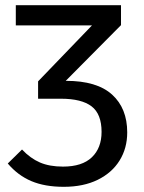

<svg xmlns="http://www.w3.org/2000/svg" viewBox="-20 -709 556 741"><path d="M226 12Q153 12 101 -10Q49 -32 10 -78L65 -132Q97 -98 134 -82Q171 -66 223 -66Q297 -66 334.5 -102Q372 -138 372 -200Q372 -269 333.5 -298.5Q295 -328 215 -328H127L207 -397H235Q354 -397 412.5 -344Q471 -291 471 -198Q471 -137 441.5 -89.5Q412 -42 357 -15Q302 12 226 12ZM127 -328V-395L335 -611H41V-689H447V-612L197 -360Z"/></svg>

Font: Fira Sans Variable
Style: Regular
Weight: 400
Designer: Carrois Corporate & Edenspiekermann AG
Foundry: Carrois Corporate GbR & Edenspiekermann AG
Version: Version 4.202